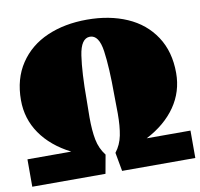

<svg xmlns="http://www.w3.org/2000/svg" viewBox="-82 -761 879 842"><g transform="rotate(-10 358.0 -340.0)"><path d="M703 -382Q703 -299 657 -232.5Q611 -166 526 -122H721V0H395L380 -83Q404 -114 412 -154Q420 -194 420 -251L419 -334Q419 -457 408.5 -530.5Q398 -604 358 -604Q318 -604 307 -529.5Q296 -455 296 -334L295 -256Q295 -197 303 -156Q311 -115 336 -83L321 0H-5V-122H190Q104 -166 58 -232.5Q12 -299 12 -382Q12 -477 57 -544.5Q102 -612 180 -646Q258 -680 358 -680Q458 -680 536 -646Q614 -612 658.5 -544.5Q703 -477 703 -382Z"/></g></svg>

Font: Sansita Black
Style: Regular
Weight: 900
Designer: Pablo Cosgaya
Foundry: Omnibus-Type
Version: Version 1.006; ttfautohint (v1.5)